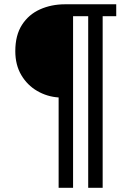

<svg xmlns="http://www.w3.org/2000/svg" viewBox="-20 -706 605 896"><path d="M253.6 170.3V-251.2Q199.5 -254.8 153.5 -281.6Q107.5 -308.3 79.4 -355.6Q51.4 -402.9 51.4 -467.1Q51.4 -541.6 82.6 -590Q113.7 -638.5 166.6 -662.2Q219.6 -686 283.9 -686H522.4V-630.5H459.1V170.3H391.6V-630.5H321V170.3Z"/></svg>

Font: Archivo Variable SemiBold
Style: Regular
Weight: 600
Designer: Hector Gatti
Foundry: Omnibus-Type
Version: Version 2.001